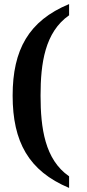

<svg xmlns="http://www.w3.org/2000/svg" viewBox="-20 -787 428 942"><path d="M319 135V78C200 -4 179 -159 179 -318C179 -476 200 -629 319 -712V-767C121 -685 42 -543 42 -318C42 -91 121 52 319 135Z"/></svg>

Font: Noto Serif Bengali SemiCondensed
Style: Bold
Weight: 700
Width: 4
Designer: Juan Bruce, Universal Thirst, Indian Type Foundry and the Monotype Design Team.
Foundry: Monotype Imaging Inc.
Version: Version 2.003